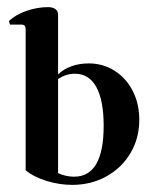

<svg xmlns="http://www.w3.org/2000/svg" viewBox="-20 -510 435 539"><path d="M371 -174Q371 -122 346.5 -80.5Q322 -39 279 -15Q236 9 183 9Q147 9 111 -2Q75 -13 52 -32V-427Q52 -435 49 -438Q46 -441 39 -441H8L5 -451Q24 -469 54.5 -479.5Q85 -490 115 -490Q128 -490 135.5 -484.5Q143 -479 143 -469V-301Q158 -316 180.5 -324Q203 -332 229 -332Q269 -332 301.5 -311.5Q334 -291 352.5 -255Q371 -219 371 -174ZM271 -157Q271 -228 250.5 -265.5Q230 -303 190 -303Q165 -303 143 -288V-24Q165 -14 188 -14Q271 -14 271 -157Z"/></svg>

Font: Katibeh
Style: Regular
Weight: 400
Designer: Arabic design by Kourosh Beigpour, Latin design by Eduardo Tunni, engineering by Lasse Fister
Version: Version 1.0010g